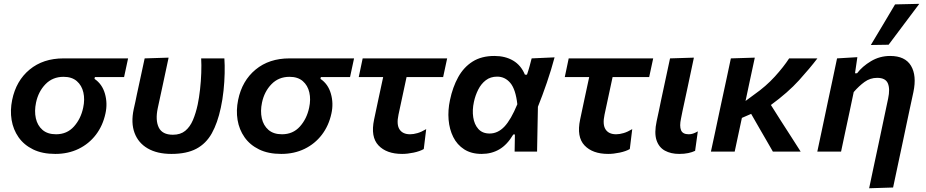

<svg xmlns="http://www.w3.org/2000/svg" viewBox="-20 -810 4947 1026"><path d="M275.5 12.5Q206 12.5 157 -11.5Q108 -35.5 79.2 -76.5Q50.5 -117.5 42 -169Q33.5 -220.5 45 -276Q66 -378.5 138.2 -438.2Q210.5 -498 319.5 -498H664.5L643 -398H487L485 -388.5Q526 -361 540.8 -309.2Q555.5 -257.5 543.5 -203.5Q529.5 -138.5 492.5 -90Q455.5 -41.5 400 -14.5Q344.5 12.5 275.5 12.5ZM279.5 -92.5Q338 -92.5 375 -133.8Q412 -175 424.5 -234.5Q434 -278.5 425.5 -316Q417 -353.5 390.5 -376.5Q364 -399.5 319.5 -399.5Q261.5 -399.5 223.2 -360.2Q185 -321 172.5 -261.5Q163 -216.5 171.5 -178Q180 -139.5 207 -116Q234 -92.5 279.5 -92.5Z M896 12.5Q820 12.5 769.5 -16.8Q719 -46 699 -99.8Q679 -153.5 694.5 -226.5Q699.5 -248.5 703.5 -266.8Q707.5 -285 711 -303.5Q723.5 -361 733.2 -406Q743 -451 753 -498L881 -502Q863.5 -420 848.5 -350Q833.5 -280 823 -232Q809.5 -168 828.2 -129Q847 -90 904 -90Q944.5 -90 970 -111Q995.5 -132 1011 -168.5Q1026.5 -205 1036.5 -251.5Q1044 -287.5 1049 -332Q1054 -376.5 1055.5 -420.2Q1057 -464 1055 -498H1179Q1181.5 -463 1180.5 -418Q1179.5 -373 1174.5 -325.5Q1169.5 -278 1160 -234.5Q1142.5 -152.5 1111.8 -97.5Q1081 -42.5 1029 -15Q977 12.5 896 12.5Z M1483 12.5Q1413.5 12.5 1364.5 -11.5Q1315.5 -35.5 1286.8 -76.5Q1258 -117.5 1249.5 -169Q1241 -220.5 1252.5 -276Q1273.5 -378.5 1345.8 -438.2Q1418 -498 1527 -498H1872L1850.5 -398H1694.5L1692.5 -388.5Q1733.5 -361 1748.2 -309.2Q1763 -257.5 1751 -203.5Q1737 -138.5 1700 -90Q1663 -41.5 1607.5 -14.5Q1552 12.5 1483 12.5ZM1487 -92.5Q1545.5 -92.5 1582.5 -133.8Q1619.5 -175 1632 -234.5Q1641.5 -278.5 1633 -316Q1624.5 -353.5 1598 -376.5Q1571.5 -399.5 1527 -399.5Q1469 -399.5 1430.8 -360.2Q1392.5 -321 1380 -261.5Q1370.5 -216.5 1379 -178Q1387.5 -139.5 1414.5 -116Q1441.5 -92.5 1487 -92.5Z M2129 12.5Q2045.5 12.5 2002.5 -33Q1959.5 -78.5 1979 -171Q1991 -228.5 2002.5 -282Q2014 -335.5 2027.5 -398H1897L1918 -498H2369.5L2348 -398H2152.5Q2141.5 -347.5 2131 -297.8Q2120.5 -248 2109.5 -197.5Q2098 -144.5 2115 -118.5Q2132 -92.5 2171.5 -92.5Q2190 -92.5 2211.2 -98.8Q2232.5 -105 2257.5 -120L2244.5 -13.5Q2223.5 -1.5 2190.5 5.5Q2157.5 12.5 2129 12.5Z M2554 12.5Q2498.5 12.5 2460.5 -12Q2422.5 -36.5 2402 -77.8Q2381.5 -119 2377.2 -170.2Q2373 -221.5 2384.5 -275Q2399 -344.5 2428.5 -397.8Q2458 -451 2505.5 -481Q2553 -511 2622 -511Q2680 -511 2722 -486.2Q2764 -461.5 2785 -411H2796Q2804.5 -435.5 2810.2 -456.8Q2816 -478 2821 -498L2943.5 -503.5Q2926 -437.5 2902.2 -368.2Q2878.5 -299 2854.5 -239.5Q2853.5 -179.5 2852.2 -119.5Q2851 -59.5 2850 0H2730Q2730.5 -23 2730.8 -46.2Q2731 -69.5 2731.5 -91.5H2723Q2690 -36 2648.2 -11.8Q2606.5 12.5 2554 12.5ZM2596.5 -96.5Q2640.5 -96.5 2675.5 -133.5Q2710.5 -170.5 2744.5 -253Q2735.5 -333 2707 -366.8Q2678.5 -400.5 2637 -400.5Q2601 -400.5 2576 -381.2Q2551 -362 2535.5 -331.2Q2520 -300.5 2512.5 -265.5Q2503 -222 2508.8 -183.5Q2514.5 -145 2536.2 -120.8Q2558 -96.5 2596.5 -96.5Z M3230 12.5Q3146.5 12.5 3103.5 -33Q3060.5 -78.5 3080 -171Q3092 -228.5 3103.5 -282Q3115 -335.5 3128.5 -398H2998L3019 -498H3470.5L3449 -398H3253.5Q3242.5 -347.5 3232 -297.8Q3221.5 -248 3210.5 -197.5Q3199 -144.5 3216 -118.5Q3233 -92.5 3272.5 -92.5Q3291 -92.5 3312.2 -98.8Q3333.5 -105 3358.5 -120L3345.5 -13.5Q3324.5 -1.5 3291.5 5.5Q3258.5 12.5 3230 12.5Z M3609.5 12.5Q3565 12.5 3533 -5Q3501 -22.5 3488.2 -61Q3475.5 -99.5 3489 -162.5Q3496.5 -197.5 3501.8 -222Q3507 -246.5 3512.5 -274Q3527 -341.5 3538 -393Q3549 -444.5 3560.5 -498L3688 -502Q3669.5 -414.5 3653.8 -340.5Q3638 -266.5 3627 -216L3619 -176Q3610.5 -136.5 3619.2 -114.5Q3628 -92.5 3660.5 -92.5Q3672 -92.5 3683 -96Q3694 -99.5 3709 -108L3694.5 -4Q3679 3.5 3658 8Q3637 12.5 3609.5 12.5Z M3779 0Q3790.5 -53.5 3801.5 -104.2Q3812.5 -155 3825.5 -217.5L3836 -266.5Q3851 -336.5 3862.5 -389.5Q3874 -442.5 3885.5 -498L4013.5 -502Q3999 -435.5 3986.5 -376.5Q3974 -317.5 3964 -270.5L4010 -304.5Q4073.5 -349 4120.5 -400.8Q4167.5 -452.5 4197 -498H4348Q4309 -446.5 4250 -381.2Q4191 -316 4099.5 -249L4152 -166Q4176.5 -128.5 4204 -85.2Q4231.5 -42 4258.5 0H4110Q4092 -31.5 4074.8 -61.2Q4057.5 -91 4039 -123L3994 -201.5L3944.5 -180Q3934.5 -133 3925.2 -89.8Q3916 -46.5 3906 0Z M4624.5 196Q4635.5 143.5 4648.2 83.5Q4661 23.5 4675 -42Q4687.5 -102 4700.5 -162.8Q4713.5 -223.5 4726 -283.5Q4737 -335 4724.5 -364.5Q4712 -394 4667.5 -394Q4630 -394 4600 -372.2Q4570 -350.5 4542 -318L4519.5 -211Q4507 -153.5 4496.5 -103.8Q4486 -54 4474.5 0H4347.5Q4359 -54 4369.8 -104.8Q4380.5 -155.5 4393.5 -217L4404 -267Q4415 -318.5 4427.5 -377Q4440 -435.5 4453 -498L4561.5 -504.5L4549 -418.5H4560Q4587.5 -455 4634.2 -483Q4681 -511 4737 -511Q4816.5 -511 4848 -458.8Q4879.5 -406.5 4861 -318Q4850 -268 4840.8 -224.5Q4831.5 -181 4823.5 -143L4807 -64.5Q4792 5.5 4779 67Q4766 128.5 4752.5 192ZM4633.5 -569.5Q4666.5 -624.5 4698.8 -678.5Q4731 -732.5 4763 -786.5L4892.5 -789.5Q4850.5 -733.5 4809.5 -679Q4768.5 -624.5 4728.5 -571Z"/></svg>

Font: Commissioner SemiBold
Style: Italic
Weight: 600
Italic angle: -12°
Designer: Kostas Bartsokas
Foundry: Kostas Bartsokas
Version: Version 1.000; ttfautohint (v1.8.3)